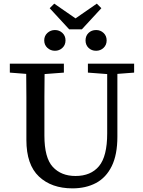

<svg xmlns="http://www.w3.org/2000/svg" viewBox="-20 -1020 787 1055"><path d="M463 -621V-670H717V-621L625 -614V-269Q625 -170 594 -107Q563 -44 507.5 -14.5Q452 15 378 15Q263 15 194 -50Q125 -115 125 -251V-360Q125 -423 125 -486.5Q125 -550 124 -614L34 -621V-670H331V-621L225 -613Q224 -551 224 -487.5Q224 -424 224 -360V-275Q224 -153 270 -103Q316 -53 395 -53Q479 -53 524 -107Q569 -161 569 -287V-613ZM282 -741Q258 -741 240.5 -757Q223 -773 223 -798Q223 -823 240.5 -839Q258 -855 282 -855Q306 -855 323 -839Q340 -823 340 -798Q340 -773 323 -757Q306 -741 282 -741ZM508 -741Q483 -741 466.5 -757Q450 -773 450 -798Q450 -823 466.5 -839Q483 -855 508 -855Q532 -855 549 -839Q566 -823 566 -798Q566 -773 549 -757Q532 -741 508 -741ZM278 -1000 395 -919 512 -1000 537 -975 430 -859H360L253 -975Z"/></svg>

Font: Source Serif 4 SmText
Style: Regular
Weight: 400
Designer: Frank Grießhammer
Foundry: Adobe
Version: Version 4.005;hotconv 1.1.0;makeotfexe 2.6.0